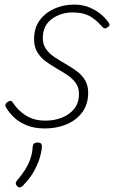

<svg xmlns="http://www.w3.org/2000/svg" viewBox="-20 -539 519 834"><path d="M175 19Q128 19 94 4.5Q60 -10 38.5 -31.5Q17 -53 6 -73Q2 -79 4 -85.5Q6 -92 13 -96Q21 -101 26 -101Q31 -101 36 -93Q59 -58 93.5 -36.5Q128 -15 178 -15Q216 -15 249 -28Q282 -41 302.5 -66.5Q323 -92 323 -131Q323 -159 309 -178.5Q295 -198 272.5 -213Q250 -228 225.5 -242Q201 -256 178.5 -272.5Q156 -289 142 -312.5Q128 -336 128 -369Q128 -418 152.5 -451Q177 -484 216.5 -501.5Q256 -519 301 -519Q341 -519 371.5 -505.5Q402 -492 422.5 -473.5Q443 -455 453 -439Q457 -432 455 -428Q453 -424 445 -419Q440 -415 434.5 -416Q429 -417 424 -423Q396 -455 368 -470Q340 -485 296 -485Q244 -485 205 -456.5Q166 -428 166 -374Q166 -346 180 -326Q194 -306 216.5 -291Q239 -276 264.5 -261.5Q290 -247 312.5 -230.5Q335 -214 349 -191.5Q363 -169 363 -136Q363 -86 337 -51Q311 -16 268 1.5Q225 19 175 19ZM55 270Q49 264 48.5 258.5Q48 253 53 246Q73 223 87.5 200.5Q102 178 111 153.5Q120 129 122 99Q123 88 128.5 84Q134 80 143 80Q153 80 157.5 84Q162 88 162 96Q162 111 155 138.5Q148 166 130.5 199.5Q113 233 80 267Q75 272 68 274.5Q61 277 55 270Z"/></svg>

Font: Playwrite US Trad Thin
Style: Regular
Weight: 250
Designer: Veronika Burian, José Scaglione
Foundry: TypeTogether
Version: Version 1.003